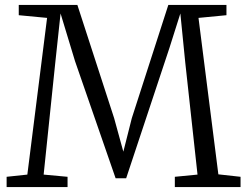

<svg xmlns="http://www.w3.org/2000/svg" viewBox="-20 -763 1008 783"><path d="M91.5 -51 172 -690 56.5 -701V-743H295.5L445.5 -281L483 -144.5L517.5 -281L666.5 -743H903.5V-701L789.5 -690L870.5 -52L961 -42V0H693V-42L785.5 -51L735.5 -508L715.5 -708L671 -567.5L494.5 -36H451.5L286 -513.5L227 -708L205.5 -508L158 -51L255.5 -42V0H7V-42Z"/></svg>

Font: Merriweather 24pt Light
Style: Regular
Weight: 300
Designer: Eben Sorkin
Foundry: Eben Sorkin
Version: Version 2.100